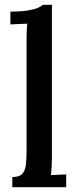

<svg xmlns="http://www.w3.org/2000/svg" viewBox="-20 -775 325 795"><path d="M31 -42Q61 -42 73 -56Q85 -70 87.5 -95Q90 -120 90 -153V-605Q90 -622 90.5 -639.5Q91 -657 93 -677Q76 -676 57 -675.5Q38 -675 23 -674V-727Q68 -727 94.5 -731.5Q121 -736 135.5 -742Q150 -748 157 -755H195V-124Q195 -106 194 -87.5Q193 -69 191 -50Q207 -51 223.5 -51.5Q240 -52 254 -53V0H31Z"/></svg>

Font: Lora Medium
Style: Regular
Weight: 500
Designer: Olga Karpushina, Alexei Vanyashin (Cyrillic)
Foundry: Cyreal
Version: Version 3.004